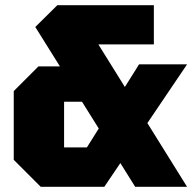

<svg xmlns="http://www.w3.org/2000/svg" viewBox="-20 -720 751 740"><path d="M501 0 116 -616 201 -700H573V-549H359L701 0ZM340 -328H227V-152H315L516 -472H701L382 0H137L33 -104V-369L128 -464H340Z"/></svg>

Font: Tektur SemiCondensed ExtraBold
Style: Regular
Weight: 800
Width: 4
Designer: Adam Jagosz
Foundry: Adam Jagosz
Version: Version 1.005;gftools[0.9.30]